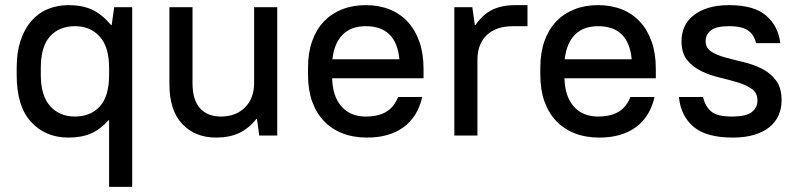

<svg xmlns="http://www.w3.org/2000/svg" viewBox="-20 -528 3110 748"><path d="M247 8Q157 8 101 -53Q45 -114 45 -236V-264Q45 -324 60 -369.5Q75 -415 102 -446Q129 -477 166 -492.5Q203 -508 247 -508Q301 -508 339.5 -490Q378 -472 413 -430H415L425 -500H495V200H405V-60H403Q371 -24 334.5 -8Q298 8 247 8ZM272 -74Q333 -74 369 -113.5Q405 -153 405 -236V-264Q405 -345 368.5 -385.5Q332 -426 272 -426Q211 -426 175 -386.5Q139 -347 139 -264V-236Q139 -155 175.5 -114.5Q212 -74 272 -74Z M822 8Q740 8 690 -45Q640 -98 640 -200V-500H730V-205Q730 -138 759.5 -106Q789 -74 840 -74Q899 -74 934.5 -109.5Q970 -145 970 -205V-500H1060V0H990L981 -65H979Q949 -27 911 -9.5Q873 8 822 8Z M1410 8Q1357 8 1314.5 -8.5Q1272 -25 1242 -56.5Q1212 -88 1196 -133Q1180 -178 1180 -236V-264Q1180 -322 1196 -367.5Q1212 -413 1241.5 -444Q1271 -475 1312.5 -491.5Q1354 -508 1405 -508Q1456 -508 1497.5 -491.5Q1539 -475 1568.5 -443Q1598 -411 1614 -365Q1630 -319 1630 -259V-223H1274Q1276 -152 1310.5 -113Q1345 -74 1405 -74Q1453 -74 1484 -92Q1515 -110 1531 -150H1625Q1607 -72 1551.5 -32Q1496 8 1410 8ZM1405 -426Q1348 -426 1315 -393Q1282 -360 1275 -297H1536Q1524 -426 1405 -426Z M1750 -500H1820L1830 -430H1832Q1861 -472 1898 -490Q1935 -508 1988 -508H2035V-426H1980Q1912 -426 1876 -391Q1840 -356 1840 -295V0H1750Z M2315 8Q2262 8 2219.5 -8.5Q2177 -25 2147 -56.5Q2117 -88 2101 -133Q2085 -178 2085 -236V-264Q2085 -322 2101 -367.5Q2117 -413 2146.5 -444Q2176 -475 2217.5 -491.5Q2259 -508 2310 -508Q2361 -508 2402.5 -491.5Q2444 -475 2473.5 -443Q2503 -411 2519 -365Q2535 -319 2535 -259V-223H2179Q2181 -152 2215.5 -113Q2250 -74 2310 -74Q2358 -74 2389 -92Q2420 -110 2436 -150H2530Q2512 -72 2456.5 -32Q2401 8 2315 8ZM2310 -426Q2253 -426 2220 -393Q2187 -360 2180 -297H2441Q2429 -426 2310 -426Z M2835 8Q2731 8 2681.5 -34.5Q2632 -77 2625 -150H2719Q2727 -114 2750.5 -94Q2774 -74 2830 -74Q2887 -74 2909 -91.5Q2931 -109 2931 -137Q2931 -166 2909 -181.5Q2887 -197 2854 -207Q2821 -217 2783 -226Q2745 -235 2712 -251Q2679 -267 2657 -294Q2635 -321 2635 -368Q2635 -398 2646.5 -423.5Q2658 -449 2681 -467.5Q2704 -486 2738.5 -497Q2773 -508 2820 -508Q2918 -508 2965 -467Q3012 -426 3020 -360H2926Q2922 -375 2915 -387Q2908 -399 2896 -408Q2884 -417 2865.5 -421.5Q2847 -426 2820 -426Q2770 -426 2749.5 -409.5Q2729 -393 2729 -368Q2729 -341 2751 -327Q2773 -313 2806 -304Q2839 -295 2877 -286Q2915 -277 2948 -260.5Q2981 -244 3003 -215Q3025 -186 3025 -137Q3025 -106 3013.5 -79.5Q3002 -53 2978.5 -33.5Q2955 -14 2919 -3Q2883 8 2835 8Z"/></svg>

Font: PT Root UI Medium
Style: Regular
Weight: 500
Designer: Vitaly Kuzmin
Foundry: ParaType Ltd.
Version: Version 2.001G